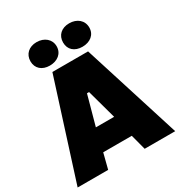

<svg xmlns="http://www.w3.org/2000/svg" viewBox="-222 -1051 1116 1193"><g transform="rotate(-30 336.0 -455.0)"><path d="M216 -742C271 -742 312 -774 312 -825C312 -876 271 -910 216 -910C161 -910 124 -876 124 -825C124 -774 161 -742 216 -742ZM450 -742C506 -742 546 -774 546 -825C546 -876 506 -910 450 -910C394 -910 358 -876 358 -825C358 -774 394 -742 450 -742ZM-14 0H205L233 -110H438L467 0H686L465 -700H209ZM271 -267 329 -478H344L402 -267Z"/></g></svg>

Font: Fixel Text Black
Style: Regular
Weight: 900
Width: 4
Designer: AlfaBravo + MacPaw
Foundry: Kyrylo Tkachov, Marchela Mozhyna, Serhii Makarenko, Maria Weinstein, Zakhar Kryvoshyya
Version: Version 1.211